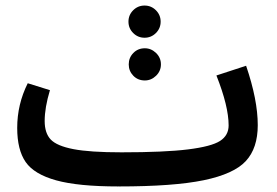

<svg xmlns="http://www.w3.org/2000/svg" viewBox="-20 -656 1000 692"><path d="M542 -537Q525 -520 501 -520Q477 -520 460 -537Q443 -554 443 -578Q443 -602 460 -619Q477 -636 501 -636Q525 -636 542 -619Q559 -602 559 -578Q559 -554 542 -537ZM502 -482Q525 -482 542.5 -465Q560 -448 560 -424Q560 -400 542.5 -383Q525 -366 502 -366Q477 -366 460.5 -383Q444 -400 444 -424Q444 -448 460.5 -465Q477 -482 502 -482ZM867 -419Q909 -296 909 -205Q909 -122 866 -75.5Q823 -29 714.5 -6.5Q606 16 408 16V15L407 16Q262 16 182.5 -6Q103 -28 72.5 -72Q42 -116 42 -195Q42 -280 80 -356L160 -331Q141 -268 141 -220Q141 -176 163 -153Q185 -130 244.5 -118.5Q304 -107 418 -107Q573 -107 657.5 -117.5Q742 -128 773 -148Q804 -168 804 -204Q804 -273 760 -384Z"/></svg>

Font: FiraGO Medium
Style: Regular
Weight: 500
Designer: bBox Type
Foundry: bBox Type GmbH
Version: Version 1.001;PS 001.001;hotconv 1.0.88;makeotf.lib2.5.64775